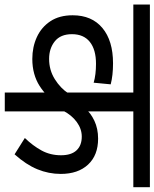

<svg xmlns="http://www.w3.org/2000/svg" viewBox="60 -722 662 823"><g transform="rotate(90 391.5 -311.0)"><path d="M783 -551H458V-333L444 -343Q464 -368 498 -384Q532 -400 575 -400Q646 -400 686 -357Q726 -314 726 -240Q726 -188 706 -139.5Q686 -91 642 -42L572 -86Q605 -120 625.5 -157.5Q646 -195 646 -241Q646 -285 625 -307.5Q604 -330 566 -330Q533 -330 503.5 -308.5Q474 -287 455 -250L458 -287V0H377V-210L391 -183Q372 -164 348.5 -149Q325 -134 296 -126Q267 -118 233 -118Q182 -118 139.5 -137.5Q97 -157 71.5 -195.5Q46 -234 46 -291Q46 -373 100.5 -418.5Q155 -464 252 -464Q278 -464 300.5 -461.5Q323 -459 342 -454L335 -381Q318 -386 297.5 -388.5Q277 -391 254 -391Q193 -391 160 -364.5Q127 -338 127 -288Q127 -239 157.5 -214.5Q188 -190 233 -190Q281 -190 320 -214.5Q359 -239 381 -273L377 -224V-551H0V-622H783Z"/></g></svg>

Font: hindi115
Style: Book
Weight: 400
Designer: Jelle Bosma - Monotype Design Team
Foundry: Monotype Imaging Inc.
Version: Version 2.003